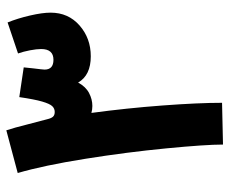

<svg xmlns="http://www.w3.org/2000/svg" viewBox="-79 -643 725 607"><g transform="rotate(-90 283.5 -339.5)"><path d="M547 -542Q547 -486 506.5 -450.5Q466 -415 409 -415Q349 -415 326 -455Q313 -431 293 -420.5Q273 -410 252 -410Q241 -410 230 -413Q245 -302 253.5 -188.5Q262 -75 262 0L130 3Q130 -51 118 -175.5Q106 -300 85 -432Q64 -564 40 -646L175 -682Q183 -658 194 -614L210 -553Q213 -540 218 -534.5Q223 -529 233 -529Q244 -529 251.5 -537Q259 -545 266 -569Q273 -593 280 -641L374 -627L371 -598Q367 -566 367 -561Q367 -533 398 -533Q432 -533 432 -572Q432 -586 428 -607Q424 -628 418 -645L516 -678Q529 -646 538 -607Q547 -568 547 -542Z"/></g></svg>

Font: Noto Sans Arabic Cond
Style: Bold
Weight: 700
Width: 3
Designer: Nadine Chahine
Foundry: Monotype Imaging Inc.
Version: Version 1.001